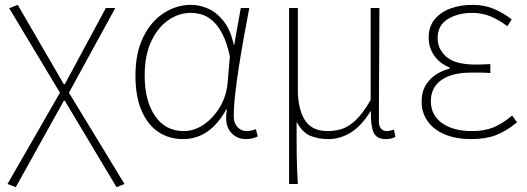

<svg xmlns="http://www.w3.org/2000/svg" viewBox="-20 -560 2172 791"><path d="M45 211 11 198 227 -178 18 -526 53 -540 243 -213H247L416 -527H455L264 -178L493 198L460 211L247 -145H243Z M734 13Q677 13 633 -16Q589 -45 563.5 -103.5Q538 -162 538 -249Q538 -342 570 -407Q602 -472 654.5 -506Q707 -540 767 -540Q803 -540 838.5 -524Q874 -508 902 -472Q930 -436 943 -376H945L972 -527H1007Q996 -470 985 -408.5Q974 -347 964.5 -287Q955 -227 949 -173.5Q943 -120 943 -79Q943 -53 958.5 -36.5Q974 -20 996 -20Q1006 -20 1016.5 -22.5Q1027 -25 1034 -28L1042 2Q1034 6 1022 9.5Q1010 13 993 13Q953 13 928.5 -18Q904 -49 915 -109H912Q845 13 734 13ZM737 -20Q781 -20 820.5 -47.5Q860 -75 887 -121Q914 -167 918 -222L927 -328Q914 -387 895 -422.5Q876 -458 853.5 -476.5Q831 -495 808.5 -501Q786 -507 766 -507Q717 -507 673.5 -477Q630 -447 603 -389.5Q576 -332 576 -249Q576 -145 618.5 -82.5Q661 -20 737 -20Z M1171 198V-527H1207V-192Q1207 -112 1235.5 -66Q1264 -20 1329 -20Q1358 -20 1386 -28Q1414 -36 1444 -63.5Q1474 -91 1507 -148V-527H1543Q1543 -448 1542.5 -370.5Q1542 -293 1541.5 -215.5Q1541 -138 1541 -59Q1541 -40 1550 -30Q1559 -20 1572 -20Q1580 -20 1586.5 -21.5Q1593 -23 1603 -26L1609 4Q1602 8 1592 10.5Q1582 13 1569 13Q1532 13 1519.5 -13.5Q1507 -40 1508 -101H1506Q1470 -42 1426 -14.5Q1382 13 1333 13Q1290 13 1257.5 -1Q1225 -15 1202 -58Q1202 -12 1202 21.5Q1202 55 1202.5 82.5Q1203 110 1204 137Q1205 164 1207 198Z M1921 13Q1858 13 1812 -6.5Q1766 -26 1741.5 -61Q1717 -96 1717 -141Q1717 -181 1733.5 -208.5Q1750 -236 1776.5 -253Q1803 -270 1832 -277V-282Q1791 -299 1768.5 -331.5Q1746 -364 1746 -405Q1746 -450 1770.5 -480Q1795 -510 1836 -525Q1877 -540 1927 -540Q1975 -540 2014.5 -523.5Q2054 -507 2088 -480L2070 -452Q2036 -478 2001 -492.5Q1966 -507 1925 -507Q1867 -507 1825 -481.5Q1783 -456 1783 -403Q1783 -357 1819.5 -325.5Q1856 -294 1940 -294Q1955 -294 1967.5 -294.5Q1980 -295 2000 -296V-259Q1977 -261 1960 -261Q1943 -261 1924 -261Q1841 -261 1798 -230Q1755 -199 1755 -143Q1755 -86 1801 -53Q1847 -20 1925 -20Q1974 -20 2011 -34.5Q2048 -49 2090 -84L2110 -56Q2065 -19 2022.5 -3Q1980 13 1921 13Z"/></svg>

Font: Noto Sans TC
Style: Regular
Weight: 100
Designer: Ryoko NISHIZUKA 西塚涼子 (kana, bopomofo & ideographs); Paul D. Hunt (Latin, Greek & Cyrillic); Sandoll Communications 산돌커뮤니
Foundry: Adobe
Version: Version 2.004;hotconv 1.0.118;makeotfexe 2.5.65603